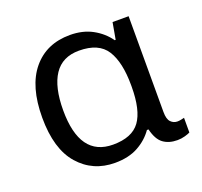

<svg xmlns="http://www.w3.org/2000/svg" viewBox="-102 -661 827 787"><g transform="rotate(-20 311.5 -268.0)"><path d="M273 10Q177 10 116 -59.5Q55 -129 55 -266Q55 -402 114.5 -474Q174 -546 277 -546Q333 -546 375 -523Q417 -500 443 -463H447L460 -536H530V-118Q530 -87 542 -74.5Q554 -62 571 -62Q579 -62 588 -64Q597 -66 601 -67V-3Q594 1 578 5.5Q562 10 545 10Q508 10 483.5 -8Q459 -26 448 -72H441Q416 -36 374.5 -13Q333 10 273 10ZM291 -63Q374 -63 408.5 -110.5Q443 -158 443 -261V-267Q443 -367 409.5 -420Q376 -473 290 -473Q217 -473 181.5 -419.5Q146 -366 146 -265Q146 -63 291 -63Z"/></g></svg>

Font: Noto Sans Historical
Style: Regular
Weight: 400
Designer: Monotype Design Team
Foundry: Monotype Imaging Inc.
Version: Version 2.013; ttfautohint (v1.8.4.7-5d5b)